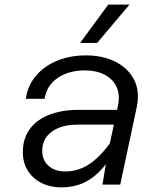

<svg xmlns="http://www.w3.org/2000/svg" viewBox="-20 -800 690 832"><path d="M424 0 446 -133 491 -341Q501 -389 485 -423.5Q469 -458 433 -476.5Q397 -495 348 -495Q279 -495 231 -463Q183 -431 173 -372H92Q100 -430 136.5 -472.5Q173 -515 229 -537.5Q285 -560 352 -560Q426 -560 481 -532Q536 -504 561.5 -453.5Q587 -403 572 -333L501 0ZM245 12Q198 12 160 -7Q122 -26 100.5 -60.5Q79 -95 79 -140Q79 -201 110 -242Q141 -283 195.5 -303.5Q250 -324 320 -324H501L487 -260H317Q246 -260 204.5 -229.5Q163 -199 163 -147Q163 -105 191 -81Q219 -57 262 -57Q324 -57 374.5 -94Q425 -131 466 -194L464 -127Q425 -60 371.5 -24Q318 12 245 12ZM327 -614 449 -780H541L401 -614Z"/></svg>

Font: Azeret Mono Thin Light
Style: Italic
Weight: 300
Italic angle: -12°
Version: Version 1.002